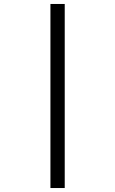

<svg xmlns="http://www.w3.org/2000/svg" viewBox="-20 -812 580 967"><path d="M234 -792H306V135H234Z"/></svg>

Font: ubangla85
Style: Book
Weight: 400
Designer: Jelle Bosma - Monotype Design Team
Foundry: Monotype Imaging Inc.
Version: Version 2.003